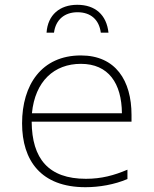

<svg xmlns="http://www.w3.org/2000/svg" viewBox="-20 -770 640 800"><path d="M302 -750C229 -750 179 -708 174 -634H205C212 -688 249 -719 303 -719C358 -719 393 -688 400 -634H432C424 -708 377 -750 302 -750ZM336 10C394 10 457 -1 511 -24V-63C455 -39 402 -25 338 -25C182 -25 113 -109 112 -263H528V-291C528 -434 462 -539 317 -539C153 -539 72 -416 72 -256C72 -101 151 10 336 10ZM488 -298H113C126 -432 206 -504 317 -504C432 -504 487 -423 488 -298Z"/></svg>

Font: Noto Sans Mono ExtraLight
Style: Regular
Weight: 200
Designer: Monotype Design Team
Foundry: Monotype Imaging Inc.
Version: Version 2.014